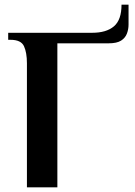

<svg xmlns="http://www.w3.org/2000/svg" viewBox="-20 -800 578 820"><path d="M95 0V-530Q95 -575 82.5 -602.5Q70 -630 25 -630H15V-660H374Q434 -660 466.5 -687.5Q499 -715 499 -780H529V-695Q529 -675 522 -656.5Q515 -638 497 -626.5Q479 -615 444 -615H225V0Z"/></svg>

Font: El Messiri
Style: Bold
Weight: 700
Designer: Mohamed Gaber
Foundry: Kief Type Foundry
Version: Version 2.020; ttfautohint (v1.8.3)